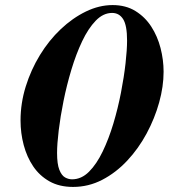

<svg xmlns="http://www.w3.org/2000/svg" viewBox="-20 -726 666 757"><path d="M268 11Q214 11 175 -11Q136 -33 111 -70Q86 -107 73.5 -154Q61 -201 61 -251Q61 -319 81.5 -385Q102 -451 137.5 -509Q173 -567 219.5 -611Q266 -655 318.5 -680.5Q371 -706 424 -706Q476 -706 514 -682.5Q552 -659 576.5 -621Q601 -583 613 -536.5Q625 -490 625 -443Q625 -385 607.5 -322Q590 -259 558 -199.5Q526 -140 481.5 -92.5Q437 -45 383 -17Q329 11 268 11ZM264 -19Q301 -19 331 -49Q361 -79 385 -129Q409 -179 427 -239Q445 -299 457 -361Q469 -423 475 -476.5Q481 -530 481 -566Q481 -626 465.5 -650.5Q450 -675 422 -675Q387 -675 357.5 -644.5Q328 -614 304 -563.5Q280 -513 261.5 -451.5Q243 -390 230.5 -328Q218 -266 211.5 -212Q205 -158 205 -123Q205 -79 214 -56.5Q223 -34 236.5 -26.5Q250 -19 264 -19Z"/></svg>

Font: Libre Bodoni
Style: Bold Italic
Weight: 700
Italic angle: -13°
Version: Version 2.005;gftools[0.9.23]